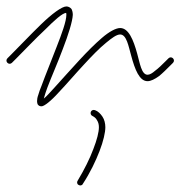

<svg xmlns="http://www.w3.org/2000/svg" viewBox="-30 -299 560 596"><path d="M-7 -118C-11 -114 -11 -108 -7 -104C-3 -100 3 -100 7 -104L19 -116C45 -142 79 -178 111 -208C138 -235 163 -258 175 -259C176 -258 176 -255 176 -253C176 -233 162 -195 146 -154C130 -112 111 -66 99 -33C95 -23 91 -13 89 -5C86 3 85 10 85 15C85 19 86 23 87 25C90 29 93 31 99 31C107 31 128 15 153 -13C176 -37 203 -69 231 -99C255 -125 278 -149 299 -166C317 -181 332 -192 343 -192C363 -192 369 -155 377 -127C389 -82 403 -47 428 -47C438 -47 450 -53 464 -63C475 -72 487 -84 499 -96L507 -104C511 -108 511 -114 507 -118C503 -122 497 -122 493 -118L485 -110C473 -98 462 -87 451 -79C443 -72 435 -67 428 -67C409 -67 404 -104 396 -132C384 -176 369 -212 343 -212C330 -212 309 -201 286 -181C265 -163 241 -139 217 -113C189 -83 161 -51 139 -27C125 -12 114 1 106 7C107 5 107 3 108 0C110 -7 113 -16 117 -27C129 -59 149 -104 165 -147C182 -191 195 -232 196 -253C196 -261 194 -267 192 -271C188 -276 182 -279 176 -279C162 -279 131 -256 97 -223C66 -193 31 -156 5 -130ZM265 43C260 41 254 43 252 48C250 53 252 59 257 61C263 64 268 68 271 74C275 80 277 87 277 96C277 111 271 135 260 163C249 193 232 227 211 262C208 266 209 273 214 275C218 278 225 277 227 272C250 237 267 201 279 170C291 139 297 112 297 96C297 84 294 72 288 63C282 54 274 46 265 43Z"/></svg>

Font: Mistral SingleLine OTF-SVG Regular
Style: Regular
Weight: 300
Designer: François Chastanet, Élisa Garzelli, Anais Alves, Morgane Autin
Foundry: institut supérieur des arts et du design Toulouse / isdaT
Version: Version 1.000;hotconv 1.0.117;makeotfexe 2.5.65602 DEVELOPME